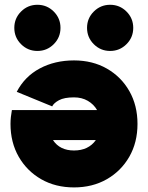

<svg xmlns="http://www.w3.org/2000/svg" viewBox="-20 -778 626 812"><path d="M200.7 -328.1 50.8 -389.6Q84.5 -454.6 148.2 -488.5Q211.9 -522.5 293 -522.5Q371.6 -522.5 432.1 -487.8Q492.7 -453.1 527.1 -392.6Q561.5 -332 561.5 -253.9Q561.5 -175.8 526.9 -115.2Q492.2 -54.7 431.6 -20Q371.1 14.6 293 14.6Q214.8 14.6 154.3 -20Q93.8 -54.7 59.1 -115.2Q24.4 -175.8 24.4 -253.9Q24.4 -269 26.1 -283.9Q27.8 -298.8 30.3 -312.5H390.6Q376.5 -336.9 351.3 -351.6Q326.2 -366.2 293 -366.2Q251.5 -366.2 229.5 -354.2Q207.5 -342.3 200.7 -328.1ZM293 -141.6Q354 -141.6 385.3 -185.5H204.1Q232.9 -141.6 293 -141.6ZM348.1 -660.2Q348.1 -700.7 376.7 -729.2Q405.3 -757.8 445.8 -757.8Q486.3 -757.8 514.9 -729.2Q543.5 -700.7 543.5 -660.2Q543.5 -619.6 514.9 -591.1Q486.3 -562.5 445.8 -562.5Q405.3 -562.5 376.7 -591.1Q348.1 -619.6 348.1 -660.2ZM40.5 -660.2Q40.5 -700.7 69.1 -729.2Q97.7 -757.8 138.2 -757.8Q178.7 -757.8 207.3 -729.2Q235.8 -700.7 235.8 -660.2Q235.8 -619.6 207.3 -591.1Q178.7 -562.5 138.2 -562.5Q97.7 -562.5 69.1 -591.1Q40.5 -619.6 40.5 -660.2Z"/></svg>

Font: Giphurs Black
Style: Regular
Weight: 900
Version: Version 0.920; ttfautohint (v1.8.4.7-5d5b)